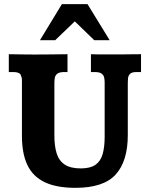

<svg xmlns="http://www.w3.org/2000/svg" viewBox="-20 -903 729 936"><path d="M347.7 12.7Q255.4 12.7 197.8 -14.9Q140.1 -42.5 113.5 -98.6Q86.9 -154.8 86.9 -240.7V-514.2Q86.9 -525.4 80.6 -538.6Q74.2 -551.8 43.9 -551.8H22.9V-638.7Q33.2 -638.7 56.4 -638.2Q79.6 -637.7 106 -637.5Q132.3 -637.2 150.4 -637.2Q188 -637.2 225.1 -637.7Q262.2 -638.2 309.1 -638.7V-551.8H293Q270 -551.8 259.8 -543.9Q249.5 -536.1 247.3 -523.7Q245.1 -511.2 245.1 -497.1V-242.7Q245.1 -190.9 256.3 -155Q267.6 -119.1 295.7 -100.6Q323.7 -82 374 -82Q419.9 -82 445.1 -99.4Q470.2 -116.7 480.2 -151.1Q490.2 -185.5 490.2 -236.3V-501Q490.2 -513.2 487.8 -524.9Q485.4 -536.6 475.1 -544.2Q464.8 -551.8 440.9 -551.8H423.3V-638.7Q432.1 -638.2 456.3 -637.9Q480.5 -637.7 508.1 -637.7Q535.6 -637.7 554.2 -637.7Q564.9 -637.7 583.5 -637.9Q602.1 -638.2 624.3 -638.4Q646.5 -638.7 667.5 -638.7V-551.8H644.5Q622.1 -551.8 613.5 -542.5Q605 -533.2 604 -520.3Q603 -507.3 603 -497.1V-244.1Q603 -117.7 544.2 -52.5Q485.4 12.7 347.7 12.7ZM174.8 -707 281.7 -882.8H406.7L514.6 -707H439.5L344.7 -798.8L249 -707Z"/></svg>

Font: Kameron
Style: Regular
Weight: 400
Designer: Vernon Adams
Foundry: Vernon Adams
Version: Version 1.100